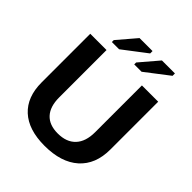

<svg xmlns="http://www.w3.org/2000/svg" viewBox="-240 -1039 1201 1201"><g transform="rotate(45 361.0 -438.5)"><path d="M353 10Q211 10 135.5 -59.5Q60 -129 60 -258V-688H204V-269Q204 -188 243 -145.5Q282 -103 357 -103Q434 -103 475.5 -147Q517 -191 517 -274V-688H661V-265Q661 -134 580.5 -62Q500 10 353 10ZM412 -866 256 -747H192V-764L297 -887H412ZM610 -866 455 -747H390V-764L495 -887H610Z"/></g></svg>

Font: Libra Sans
Style: Bold
Weight: 700
Foundry: Context Ltd
Version: Version 1.000